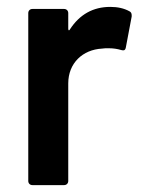

<svg xmlns="http://www.w3.org/2000/svg" viewBox="-20 -537 416 557"><path d="M300 -517C250 -517 211 -495 183 -452C182 -450 181 -449 180 -449C180 -449 178 -449 178 -454V-499C178 -506 173 -511 166 -511H74C67 -511 62 -506 62 -499V-12C62 -5 67 0 74 0H166C173 0 178 -5 178 -12V-295C178 -354 220 -393 276 -396C281 -397 287 -397 296 -397C309 -397 321 -395 331 -392C334 -391 336 -391 338 -391C342 -391 344 -394 345 -399L362 -489V-493C362 -498 360 -502 356 -504C340 -513 321 -517 300 -517Z"/></svg>

Font: Barlow SemiBold Numbers
Style: Regular
Weight: 600
Designer: Jeremy Tribby
Foundry: Tribby Type
Version: Version 1.408